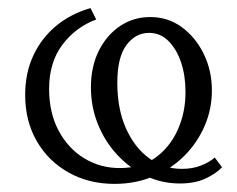

<svg xmlns="http://www.w3.org/2000/svg" viewBox="-20 -445 584 473"><path d="M262 8Q199 8 149 -20Q99 -48 70.5 -97.5Q42 -147 42 -211Q42 -265 62 -308Q82 -351 118 -381Q154 -411 203 -425L217 -397Q166 -378 133.5 -334.5Q101 -291 101 -226Q101 -167 124.5 -123Q148 -79 187.5 -55Q227 -31 275 -31Q328 -31 363.5 -57Q399 -83 418 -125.5Q437 -168 437 -218Q437 -259 426 -291.5Q415 -324 395 -344Q375 -364 347 -364Q314 -364 291.5 -334Q269 -304 269 -241Q269 -177 290 -129.5Q311 -82 347 -55.5Q383 -29 428 -29Q455 -29 476 -37.5Q497 -46 509 -57L527 -33Q512 -17 486 -5Q460 7 423 7Q378 7 338.5 -12Q299 -31 268.5 -64Q238 -97 221 -139.5Q204 -182 204 -230Q204 -281 223.5 -320Q243 -359 276 -381Q309 -403 350 -403Q394 -403 428 -378Q462 -353 482 -312Q502 -271 502 -222Q502 -176 484 -134.5Q466 -93 434 -61Q402 -29 358 -10.5Q314 8 262 8Z"/></svg>

Font: Ysabeau Office
Style: Regular
Weight: 400
Designer: Christian Thalmann (Catharsis Fonts)
Version: Version 2.001;gftools[0.9.30]; featfreeze: tnum,lnum,ss02